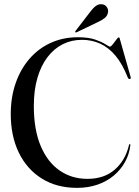

<svg xmlns="http://www.w3.org/2000/svg" viewBox="-20 -893 674 928"><path d="M610 -191.5Q605 -147.5 584.2 -110Q563.5 -72.5 529.8 -44.2Q496 -16 451 -0.5Q406 15 352.5 15Q254 15 182 -30Q110 -75 71 -155.2Q32 -235.5 32 -341.5Q32 -423.5 55.8 -491.5Q79.5 -559.5 122.8 -609.2Q166 -659 225.5 -686Q285 -713 356.5 -713Q407 -713 439.8 -701.8Q472.5 -690.5 490 -679Q507.5 -667.5 511 -667.5Q516.5 -667.5 525.2 -678.8Q534 -690 542.2 -701.2Q550.5 -712.5 553 -712.5Q555 -712.5 556.5 -711.2Q558 -710 559 -705.5L611.5 -520.5Q612.5 -517 611.8 -514.5Q611 -512 607.5 -511Q604.5 -510.5 602 -512.2Q599.5 -514 597.5 -518.5Q572 -583.5 538.5 -623.5Q505 -663.5 464.2 -682Q423.5 -700.5 376 -700.5Q325.5 -700.5 283.2 -679.2Q241 -658 209.5 -616.8Q178 -575.5 160.8 -516.2Q143.5 -457 143.5 -380.5Q143.5 -266.5 176.5 -188Q209.5 -109.5 268 -69Q326.5 -28.5 403 -28.5Q483 -28.5 534.5 -73Q586 -117.5 603.5 -192Q604.5 -194.5 605.2 -195.5Q606 -196.5 607.5 -196.5Q609 -196.5 609.8 -195Q610.5 -193.5 610 -191.5ZM415.5 -835Q429.5 -854 443 -864Q456.5 -874 471 -872.5Q487 -871.5 495.2 -860.2Q503.5 -849 502.5 -837.5Q501 -818 486.8 -806.5Q472.5 -795 453.5 -786.5L350.5 -737Q349.5 -736.5 347.2 -736.2Q345 -736 344 -737.5Q343 -738.5 343.5 -740.5Q344 -742.5 345.5 -744Z"/></svg>

Font: Fraunces 96pt
Style: Regular
Weight: 400
Version: Version 1.000;[b76b70a41]